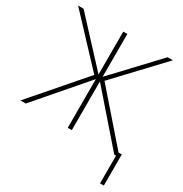

<svg xmlns="http://www.w3.org/2000/svg" viewBox="-203 -842 1139 1194"><g transform="rotate(30 366.0 -245.0)"><path d="M-2.9 0 315.4 -367.2 12.7 -690.4H51.8L336.9 -382.8V-690.4H366.2V-382.8L655.3 -690.4H693.4L388.7 -367.2L709 0H670.9L366.2 -349.6V0H336.9V-349.6L35.2 0ZM683.6 -24.4H710.9V199.2H683.6Z"/></g></svg>

Font: Gothic A1 Thin
Style: Regular
Weight: 250
Designer: HanYang I&C Co.,Ltd.
Foundry: HanYang I&C Co.,Ltd.
Version: Version 2.50